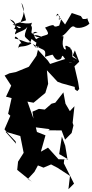

<svg xmlns="http://www.w3.org/2000/svg" viewBox="-20 -1251 659 1372"><path d="M533 -825 496 -845C443 -828 389 -812 338 -794L322 -818L251 -895L241 -853L186 -774L93 -736L47 -727L13 -711L60 -639L23 -560L63 -550L38 -438L54 -424L12 -327L31 -304L91 -241L95 -224L19 -310L125 -279L149 -159L109 -96L103 -37L208 48L179 28L226 -23L251 -69L291 -53L345 -76L391 -52L480 6L469 101L509 61L436 -84L439 -115L463 -109L446 -210L422 -275L403 -150L468 -112L398 -113L323 -196L272 -167L305 -284L244 -308L236 -341L336 -328L325 -320L420 -319L445 -253L492 -301L505 -355L499 -373L512 -492L479 -457L448 -510L433 -591L375 -517L348 -510L300 -468L258 -473L212 -453L219 -404L176 -525L220 -517L304 -587L324 -652L315 -749L391 -667L423 -655L514 -630L515 -613L532 -600L546 -615L538 -665L512 -777L546 -810L515 -891L500 -855ZM407 -1125C399 -1122 397 -1186 378 -1127C391 -1167 426 -1115 400 -1118C399 -1090 435 -1162 403 -1068C336 -1043 403 -1097 302 -1054C351 -982 309 -1017 238 -971C207 -1010 242 -1002 276 -989C229 -970 187 -1034 249 -1021C171 -988 225 -1046 202 -1067C210 -1116 234 -1068 128 -1089C117 -1089 178 -1161 133 -1231L166 -1106L70 -1074L130 -1057C113 -1038 111 -1055 50 -1113C105 -1096 90 -1055 81 -1044C114 -1042 83 -1025 88 -1005C114 -1028 170 -1030 180 -1071C136 -960 163 -1002 204 -939C141 -903 109 -936 110 -893C110 -963 150 -937 132 -937C150 -920 84 -1024 86 -976C168 -958 196 -922 205 -973C259 -925 236 -969 234 -910C283 -936 242 -883 216 -937C285 -884 313 -911 301 -845C397 -874 342 -854 357 -858C363 -855 378 -803 417 -833C435 -885 423 -816 498 -800C435 -806 485 -859 515 -812C512 -817 494 -821 497 -872C484 -937 496 -866 482 -910C412 -953 474 -881 439 -901C408 -951 455 -1007 419 -990C470 -1019 485 -1077 513 -1059C531 -1042 594 -1055 619 -1082C585 -1148 631 -1111 572 -1115L558 -1136L493 -1158L445 -1076Z"/></svg>

Font: Hussar Lance
Style: ExBd
Weight: 700
Foundry: Cannot Into Space Fonts, PlusOne Fonts
Version: Version 2.270